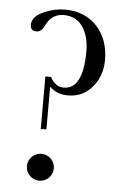

<svg xmlns="http://www.w3.org/2000/svg" viewBox="-50 -694 496 747"><g transform="rotate(5 198.0 -320.0)"><path d="M142.1 -185.1H120.1V-390.1H142.1Q161.6 -353 194.8 -353Q270.5 -353 270.5 -502Q270.5 -555.7 248.5 -591.8Q222.2 -634.3 170.9 -634.3Q123 -634.3 101.1 -586.4Q89.4 -561.5 69.8 -561.5Q46.4 -561.5 46.4 -585.9Q46.4 -619.1 96.2 -639.6Q134.8 -655.8 174.3 -655.8Q252.4 -655.8 300.3 -603.5Q345.7 -552.7 345.7 -473.6Q345.7 -413.1 310.5 -370.1Q273.4 -324.2 213.9 -324.2Q170.9 -324.2 142.1 -351.6ZM79.1 -36.6Q79.1 -58.1 94.2 -73.2Q109.9 -88.9 131.3 -88.9Q142.1 -88.9 151.9 -84.7Q161.6 -80.6 168.7 -73.7Q175.8 -66.9 179.9 -57.1Q184.1 -47.4 184.1 -36.6Q184.1 -25.4 179.9 -15.9Q175.8 -6.3 168.7 0.7Q161.6 7.8 151.9 12Q142.1 16.1 131.3 16.1Q109.9 16.1 94.2 0.5Q79.1 -14.6 79.1 -36.6Z"/></g></svg>

Font: Atsinvsda
Style: Regular
Weight: 400
Designer: Al Webster
Foundry: Al Webster and Michael Everson
Version: Version 2.000